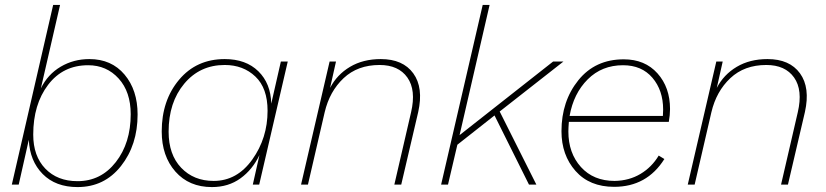

<svg xmlns="http://www.w3.org/2000/svg" viewBox="-20 -750 3356 780"><path d="M343 -510Q433 -510 486 -447Q539 -384 539 -285Q539 -161 471.5 -75.5Q404 10 295 10Q206 10 153.5 -43Q101 -96 97 -182L56 0H28L196 -730H224L146 -391Q174 -448 226.5 -479Q279 -510 343 -510ZM295 -14Q390 -14 450.5 -91.5Q511 -169 511 -286Q511 -377 462 -431Q413 -485 338 -485Q236 -485 175.5 -405.5Q115 -326 115 -203Q115 -116 164 -65Q213 -14 295 -14Z M841 10Q748 10 692.5 -53Q637 -116 637 -216Q637 -342 707.5 -426Q778 -510 893 -510Q979 -510 1029.5 -460.5Q1080 -411 1082 -329L1121 -500H1149L1033 0H1007L1034 -120Q1006 -61 957 -25.5Q908 10 841 10ZM848 -15Q943 -15 1005 -102Q1067 -189 1067 -300Q1067 -392 1017.5 -439Q968 -486 893 -486Q792 -486 728.5 -410Q665 -334 665 -215Q665 -122 716 -68.5Q767 -15 848 -15Z M1527 -510Q1617 -510 1659 -452Q1701 -394 1679 -295L1610 0H1582L1650 -294Q1671 -384 1635 -435Q1599 -486 1522 -486Q1433 -486 1376 -432.5Q1319 -379 1299 -294L1231 0H1203L1319 -500H1345L1321 -393Q1349 -447 1402 -478.5Q1455 -510 1527 -510Z M2269 -500 2010 -297 2159 0H2129L1989 -281L1838 -162L1800 0H1772L1941 -730H1969L1847 -201L2227 -500Z M2697 -255H2291Q2289 -229 2289 -216Q2289 -128 2340 -71.5Q2391 -15 2477 -15Q2536 -16 2582 -43.5Q2628 -71 2656 -118L2679 -104Q2608 9 2475 9Q2375 9 2318 -55.5Q2261 -120 2261 -217Q2261 -339 2329.5 -424Q2398 -509 2514 -509Q2600 -509 2651 -452Q2702 -395 2702 -307Q2702 -283 2697 -255ZM2511 -485Q2425 -485 2367.5 -427.5Q2310 -370 2294 -279H2673Q2673 -284 2673.5 -292Q2674 -300 2674 -305Q2674 -383 2630.5 -434Q2587 -485 2511 -485Z M3098 -510Q3188 -510 3230 -452Q3272 -394 3250 -295L3181 0H3153L3221 -294Q3242 -384 3206 -435Q3170 -486 3093 -486Q3004 -486 2947 -432.5Q2890 -379 2870 -294L2802 0H2774L2890 -500H2916L2892 -393Q2920 -447 2973 -478.5Q3026 -510 3098 -510Z"/></svg>

Font: Elaine Sans ExtraLight
Style: Italic
Weight: 275
Italic angle: -13°
Designer: Wei Huang
Foundry: Wei Huang
Version: Version 2.001;December 24, 2019;FontCreator 12.0.0.2547 64-b